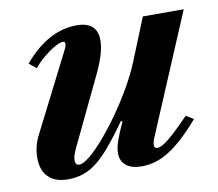

<svg xmlns="http://www.w3.org/2000/svg" viewBox="-65 -610 789 696"><g transform="rotate(-10 329.0 -262.0)"><path d="M404 10Q366.5 10 346.2 -6.2Q326 -22.5 326 -52Q326 -71 335 -97Q344 -123 362.5 -163L356.5 -164.5Q309 -97 273.5 -59Q238 -21 205 -5.5Q172 10 132.5 10Q85.5 10 60.2 -14.8Q35 -39.5 35 -86Q35 -128.5 55.5 -168L201.5 -456Q207.5 -468 207.5 -476.5Q207.5 -484 199 -484Q187.5 -484 167.5 -472.5Q147.5 -461 126.2 -443.2Q105 -425.5 90 -406.5L63.5 -428Q153 -534.5 259 -534.5Q334.5 -534.5 334.5 -466.5Q334.5 -442.5 325.5 -412.8Q316.5 -383 300 -348.5L179.5 -96.5Q166.5 -69 166.5 -54.5Q166.5 -35.5 181 -35.5Q196 -35.5 221.5 -56.5Q247 -77.5 277.2 -113Q307.5 -148.5 338.2 -192.2Q369 -236 395.2 -282Q421.5 -328 438 -369L501 -524.5H651.5L469 -92.5Q459 -71 459 -58Q459 -46 471 -46Q485.5 -46 512.8 -68Q540 -90 591.5 -143L619 -126Q556 -53.5 506.2 -21.8Q456.5 10 404 10Z"/></g></svg>

Font: Libre Caslon Text Bold
Style: Italic
Weight: 700
Italic angle: -22.583°
Designer: Pablo Impallari, Rodrigo Fuenzalida, Katja Schimmel
Foundry: Pablo Impallari, Rodrigo Fuenzalida
Version: Version 2.000